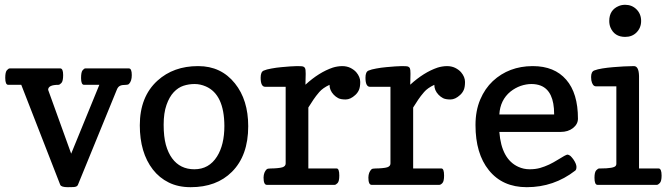

<svg xmlns="http://www.w3.org/2000/svg" viewBox="-20 -776 2808 806"><path d="M521 -488.8Q533.2 -488.8 533.2 -460.9Q533.2 -435.5 521.5 -423.8Q517.6 -419.9 509.8 -419.9Q501.5 -419.9 494.1 -418.9Q487.3 -418 482.4 -415Q474.6 -410.6 470.2 -398.9L307.1 0Q303.7 8.8 288.1 9.3Q272.5 9.8 264.6 9.8Q237.3 9.8 232.9 0L69.3 -419.9H14.6Q2 -419.9 2 -449.2Q2 -473.1 8.8 -481Q15.6 -488.8 21 -488.8H232.9Q245.1 -488.8 245.1 -460.9Q245.1 -435.5 237.8 -427.7Q230.5 -419.9 225.1 -419.9Q182.1 -419.9 182.1 -398.9L278.8 -130.9L397 -419.9H333Q320.3 -419.9 320.3 -448.2Q320.3 -473.6 326.9 -481.2Q333.5 -488.8 337.9 -488.8Z M780.3 9.8Q728 9.8 688.5 -9.8Q648.9 -29.3 621.6 -64.5Q566.9 -135.3 566.9 -250Q566.9 -370.1 641.1 -437.5Q708.5 -498.5 811 -498.5H812.5Q908.2 -498.5 966.3 -425.8Q1022 -356.4 1022 -246.1Q1022 -123 953.6 -54.7Q889.2 9.8 780.3 9.8ZM667 -252.4Q667 -202.6 676.3 -168Q686 -133.8 702.6 -111.3Q736.3 -65.4 795.9 -65.4Q857.4 -65.4 891.1 -119.1Q921.9 -168 921.9 -247.1Q921.4 -379.4 844.2 -413.1Q820.8 -423.3 796.9 -423.3Q772.5 -423.3 750.2 -416Q728 -408.7 709.5 -389.2Q690.9 -369.6 679 -335.7Q667 -301.8 667 -252.4Z M1263.2 -462.4 1262.7 -442.9Q1262.7 -437 1262.5 -431.2Q1262.2 -425.3 1262.2 -420.4Q1319.3 -472.7 1377 -492.2Q1395.5 -498 1415.5 -498.5H1416.5Q1435.5 -498.5 1450.7 -491.2Q1466.3 -483.4 1475.6 -472.7Q1492.2 -453.1 1492.2 -432.1Q1492.2 -410.6 1486.8 -398.4Q1481.4 -386.2 1471.7 -377.4Q1451.2 -358.4 1431.2 -358.4Q1410.6 -358.4 1399.9 -364Q1389.2 -369.6 1380.9 -378.4Q1363.3 -397 1363.3 -419.9Q1335 -406.7 1320.3 -389.6Q1305.7 -372.6 1295.9 -357.9L1274.4 -324.7V-68.8H1393.1Q1404.3 -68.8 1404.3 -39.1Q1404.3 -15.1 1397.2 -7.6Q1390.1 0 1384.3 0H1100.1Q1086.4 0 1086.4 -30.8Q1086.9 -53.2 1099.6 -65.4Q1103.5 -68.8 1116.7 -68.8Q1129.9 -68.8 1143.8 -70.1Q1157.7 -71.3 1165.5 -73.7Q1179.2 -78.1 1179.2 -89.8V-411.6H1093.3Q1074.2 -411.6 1074.2 -449.7Q1074.2 -474.1 1086.7 -479.5Q1099.1 -484.9 1119.1 -488.3Q1139.6 -492.2 1161.1 -494.1Q1202.1 -498 1226.1 -498.5H1230Q1250 -498.5 1253.9 -496.1Q1258.8 -494.1 1260.7 -489.3Q1263.2 -484.4 1263.2 -468.3Z M1703.1 -462.4 1702.6 -442.9Q1702.6 -437 1702.4 -431.2Q1702.1 -425.3 1702.1 -420.4Q1759.3 -472.7 1816.9 -492.2Q1835.4 -498 1855.5 -498.5H1856.4Q1875.5 -498.5 1890.6 -491.2Q1906.2 -483.4 1915.5 -472.7Q1932.1 -453.1 1932.1 -432.1Q1932.1 -410.6 1926.8 -398.4Q1921.4 -386.2 1911.6 -377.4Q1891.1 -358.4 1871.1 -358.4Q1850.6 -358.4 1839.8 -364Q1829.1 -369.6 1820.8 -378.4Q1803.2 -397 1803.2 -419.9Q1774.9 -406.7 1760.3 -389.6Q1745.6 -372.6 1735.8 -357.9L1714.4 -324.7V-68.8H1833Q1844.2 -68.8 1844.2 -39.1Q1844.2 -15.1 1837.2 -7.6Q1830.1 0 1824.2 0H1540Q1526.4 0 1526.4 -30.8Q1526.9 -53.2 1539.6 -65.4Q1543.5 -68.8 1556.6 -68.8Q1569.8 -68.8 1583.7 -70.1Q1597.7 -71.3 1605.5 -73.7Q1619.1 -78.1 1619.1 -89.8V-411.6H1533.2Q1514.2 -411.6 1514.2 -449.7Q1514.2 -474.1 1526.6 -479.5Q1539.1 -484.9 1559.1 -488.3Q1579.6 -492.2 1601.1 -494.1Q1642.1 -498 1666 -498.5H1669.9Q1689.9 -498.5 1693.8 -496.1Q1698.7 -494.1 1700.7 -489.3Q1703.1 -484.4 1703.1 -468.3Z M1976.1 -251Q1976.1 -311.5 1996.1 -358.4Q2015.6 -404.3 2048.8 -435.5Q2116.2 -498 2215.3 -498.5H2216.8Q2307.6 -498.5 2356.9 -441.4Q2406.2 -384.8 2406.2 -277.8Q2406.2 -254.9 2385.3 -238.3Q2364.7 -222.2 2333.5 -222.2H2076.2Q2085 -107.9 2155.8 -75.7Q2178.2 -65.4 2203.1 -65.4Q2228 -65.4 2247.6 -71Q2267.1 -76.7 2285.2 -85.2Q2303.2 -93.8 2320.3 -104.5Q2356 -127 2362.3 -127Q2368.2 -126.5 2375 -121.1Q2380.9 -115.2 2386.7 -107.4Q2399.4 -88.9 2399.9 -76.2V-75.2Q2399.9 -63.5 2394.5 -59.6Q2305.2 9.8 2191.4 9.8Q2089.4 9.8 2032.2 -61.5Q1976.1 -130.9 1976.1 -251ZM2306.2 -295.4V-297.4Q2306.2 -394 2250 -416.5Q2232.4 -423.3 2210.9 -423.3Q2189.5 -423.3 2166 -415.5Q2142.6 -407.2 2123 -391.6Q2079.6 -356 2076.2 -295.4Z M2604.5 -621.1Q2559.1 -621.1 2542.5 -661.1Q2537.6 -673.3 2537.6 -688Q2537.6 -734.4 2578.1 -751Q2590.3 -755.9 2604.5 -755.9Q2632.8 -755.9 2652.1 -736.6Q2671.4 -717.3 2671.4 -688Q2671.4 -659.2 2651.9 -639.6Q2633.3 -621.1 2604.5 -621.1ZM2488.3 0Q2475.6 0 2475.6 -29.8Q2475.6 -53.2 2482.9 -61Q2490.2 -68.8 2495.6 -68.8H2500.5Q2557.6 -68.8 2564.9 -80.1Q2567.4 -83.5 2567.4 -88.4V-413.6H2481.4Q2467.3 -414.1 2462.4 -438.5Q2461.4 -445.3 2461.4 -452.6Q2461.4 -475.1 2474.6 -480.2Q2487.8 -485.4 2509.3 -488.8Q2530.8 -492.2 2554.2 -494.1Q2599.1 -498 2640.6 -498.5H2641.1Q2661.6 -498.5 2662.6 -457V-68.8H2744.6Q2757.3 -68.8 2757.3 -39.1Q2757.3 -15.6 2750 -7.8Q2742.7 0 2737.3 0Z"/></svg>

Font: Copse
Style: Regular
Weight: 400
Version: Version 1.000